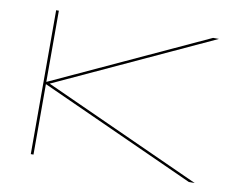

<svg xmlns="http://www.w3.org/2000/svg" viewBox="-68 -678 977 770"><g transform="rotate(10 421.0 -293.0)"><path d="M101.5 0V-586H112.5V-296L740.5 -586H764.5L127 -291.5L769 0H745L112.5 -287V0Z"/></g></svg>

Font: Anybody UltraExpanded Thin
Style: Regular
Weight: 100
Width: 9
Designer: Tyler Finck
Foundry: Etcetera Type Company
Version: Version 1.010; ttfautohint (v1.8.3) -l 8 -r 50 -G 200 -x 14 